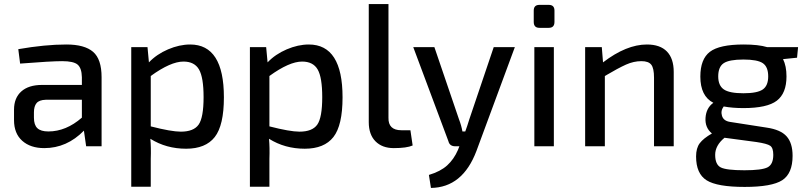

<svg xmlns="http://www.w3.org/2000/svg" viewBox="-20 -720 3969 945"><path d="M79 -407 70 -478Q202 -501 307 -501Q396 -501 438 -465Q480 -429 480 -340V0H404L393 -77Q309 9 198 9Q130 9 89.5 -27Q49 -63 49 -129V-180Q49 -238 85 -270Q121 -302 187 -302H383V-340Q382 -385 362 -402Q342 -419 286 -419Q231 -419 79 -407ZM147 -167V-141Q147 -105 164 -89Q181 -73 218 -73Q305 -73 383 -141V-229H205Q173 -228 160 -212.5Q147 -197 147 -167Z M706 -488 713 -413Q751 -453 807 -477Q863 -501 916 -501Q1082 -501 1082 -241Q1082 -103 1037 -45.5Q992 12 896 12Q798 12 720 -37Q724 5 722 62V199H626V-488ZM722 -346V-98Q823 -72 870 -72Q933 -72 957.5 -106.5Q982 -141 982 -242Q982 -339 959.5 -378Q937 -417 883 -417Q820 -417 722 -346Z M1290 -488 1297 -413Q1335 -453 1391 -477Q1447 -501 1500 -501Q1666 -501 1666 -241Q1666 -103 1621 -45.5Q1576 12 1480 12Q1382 12 1304 -37Q1308 5 1306 62V199H1210V-488ZM1306 -346V-98Q1407 -72 1454 -72Q1517 -72 1541.5 -106.5Q1566 -141 1566 -242Q1566 -339 1543.5 -378Q1521 -417 1467 -417Q1404 -417 1306 -346Z M1892 -700V-141Q1891 -110 1907 -94.5Q1923 -79 1955 -79H2000L2011 -4Q1982 9 1918 9Q1861 9 1828 -24.5Q1795 -58 1795 -119V-700Z M2514 -488 2325 23Q2257 203 2101 205L2091 141Q2148 124 2181 94Q2214 64 2234 18L2241 0H2221Q2193 0 2187 -25L2014 -488H2118L2239 -133Q2251 -102 2256 -73H2270Q2280 -100 2290 -133L2410 -488Z M2635 -696H2681Q2709 -696 2709 -668V-612Q2709 -583 2681 -583H2635Q2607 -583 2607 -612V-668Q2607 -696 2635 -696ZM2706 0H2610V-488H2706Z M2942 -488 2948 -413Q3063 -501 3164 -501Q3229 -501 3262.5 -466.5Q3296 -432 3296 -366V0H3199V-338Q3199 -384 3185.5 -401.5Q3172 -419 3137 -419Q3099 -419 3061 -402Q3023 -385 2957 -346V0H2860V-488Z M3903 -436 3834 -429Q3851 -395 3851 -344Q3851 -261 3803.5 -224.5Q3756 -188 3639 -188Q3585 -188 3542 -196Q3526 -175 3533.5 -150Q3541 -125 3573 -120L3753 -92Q3822 -82 3851.5 -49Q3881 -16 3881 47Q3881 134 3830 167Q3779 200 3645 200Q3510 200 3458 167.5Q3406 135 3406 50Q3406 9 3424 -15Q3442 -39 3484 -63Q3449 -92 3452.5 -140.5Q3456 -189 3491 -214Q3427 -247 3427 -343Q3427 -429 3474 -465Q3521 -501 3640 -501Q3713 -501 3756 -488H3908ZM3639 -261Q3707 -261 3734 -279.5Q3761 -298 3761 -344Q3761 -391 3734.5 -409Q3708 -427 3639 -427Q3569 -427 3542 -409Q3515 -391 3515 -344Q3515 -299 3542.5 -280Q3570 -261 3639 -261ZM3703 -21 3546 -42Q3500 -4 3500 42Q3500 90 3527.5 104Q3555 118 3644 118Q3730 118 3758 103.5Q3786 89 3786 42Q3786 8 3771 -2.5Q3756 -13 3703 -21Z"/></svg>

Font: Exo 2.0 Medium
Style: Regular
Weight: 500
Designer: Natanael Gama
Version: Version 1.001;PS 001.001;hotconv 1.0.70;makeotf.lib2.5.58329